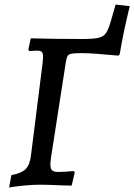

<svg xmlns="http://www.w3.org/2000/svg" viewBox="-20 -810 589 842"><path d="M549 -783Q520 -665 505 -572L499 -566Q444 -571 405 -574Q366 -577 335 -577Q306 -577 293.5 -574.5Q281 -572 276.5 -564.5Q272 -557 269 -539L204 -121Q201 -102 201 -89Q201 -70 208.5 -63Q216 -56 235 -56Q263 -56 303 -60L308 -54L294 4L254 3Q190 0 157 0Q98 0 20 12L30 -42Q74 -50 92.5 -68.5Q111 -87 116 -130L167 -535Q169 -555 169 -560Q169 -577 163 -582.5Q157 -588 142 -588Q137 -588 109 -586L104 -592L115 -642Q214 -639 340 -639Q390 -639 411.5 -644Q433 -649 444 -664Q455 -679 466 -717L487 -790Z"/></svg>

Font: Alegreya Medium
Style: Italic
Weight: 500
Italic angle: -7°
Designer: Juan Pablo del Peral
Foundry: Huerta Tipografica
Version: Version 2.008; ttfautohint (v1.8)